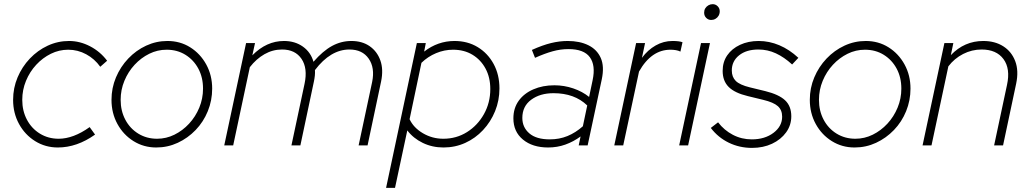

<svg xmlns="http://www.w3.org/2000/svg" viewBox="-20 -699 4958 923"><path d="M258 10Q198 10 149 -20.5Q100 -51 71.5 -103Q43 -155 43 -219Q43 -276 64.5 -327Q86 -378 123.5 -417.5Q161 -457 209.5 -479.5Q258 -502 312 -502Q364 -502 413 -476.5Q462 -451 495 -407L462 -378Q435 -416 394.5 -438Q354 -460 308 -460Q264 -460 224.5 -440.5Q185 -421 154 -387.5Q123 -354 105 -310.5Q87 -267 87 -219Q87 -166 109.5 -123.5Q132 -81 172 -56.5Q212 -32 262 -32Q297 -32 334.5 -46Q372 -60 411 -88L437 -52Q350 10 258 10Z M731 10Q671 10 622 -20.5Q573 -51 544.5 -103Q516 -155 516 -219Q516 -276 537.5 -327Q559 -378 596.5 -417.5Q634 -457 682.5 -479.5Q731 -502 785 -502Q846 -502 894.5 -471.5Q943 -441 971.5 -389Q1000 -337 1000 -273Q1000 -216 979 -164.5Q958 -113 920.5 -74Q883 -35 834.5 -12.5Q786 10 731 10ZM735 -32Q779 -32 818.5 -51.5Q858 -71 889 -104.5Q920 -138 938 -181.5Q956 -225 956 -273Q956 -327 933.5 -369Q911 -411 871.5 -435.5Q832 -460 781 -460Q737 -460 697.5 -440.5Q658 -421 627 -387.5Q596 -354 578 -310.5Q560 -267 560 -219Q560 -166 582.5 -123.5Q605 -81 645 -56.5Q685 -32 735 -32Z M1058 0 1163 -492H1206L1193 -433Q1261 -502 1345 -502Q1398 -502 1436 -475Q1474 -448 1487 -402Q1532 -454 1576 -478Q1620 -502 1669 -502Q1721 -502 1757 -477Q1793 -452 1808.5 -408.5Q1824 -365 1812 -307L1747 0H1704L1769 -305Q1783 -373 1752.5 -417Q1722 -461 1660 -461Q1569 -461 1494 -362Q1495 -349 1493.5 -335Q1492 -321 1489 -307L1424 0H1381L1444 -296Q1460 -371 1429.5 -416Q1399 -461 1336 -461Q1291 -461 1251.5 -438.5Q1212 -416 1181 -376L1101 0Z M1836 204 1984 -492H2027L2019 -451Q2085 -502 2165 -502Q2228 -502 2276.5 -472.5Q2325 -443 2353 -391.5Q2381 -340 2381 -274Q2381 -216 2360 -164.5Q2339 -113 2302 -73.5Q2265 -34 2216.5 -12Q2168 10 2112 10Q2058 10 2012.5 -12Q1967 -34 1938 -72L1879 204ZM2111 -32Q2174 -32 2225 -64Q2276 -96 2306.5 -150.5Q2337 -205 2337 -271Q2337 -327 2314 -369.5Q2291 -412 2251 -436Q2211 -460 2158 -460Q2116 -460 2076.5 -443.5Q2037 -427 2006 -397L1949 -126Q1968 -85 2013 -58.5Q2058 -32 2111 -32Z M2615 10Q2540 10 2494 -28Q2448 -66 2448 -130Q2448 -179 2473.5 -214.5Q2499 -250 2544 -269.5Q2589 -289 2645 -289Q2692 -289 2736 -274Q2780 -259 2812 -233L2829 -314Q2844 -385 2815.5 -424Q2787 -463 2713 -463Q2675 -463 2637 -452.5Q2599 -442 2552 -421L2537 -459Q2588 -482 2629 -492Q2670 -502 2709 -502Q2767 -502 2808.5 -481.5Q2850 -461 2868 -420.5Q2886 -380 2873 -318L2805 0H2762L2771 -43Q2737 -18 2698 -4Q2659 10 2615 10ZM2623 -29Q2669 -29 2708 -45Q2747 -61 2782 -92L2803 -192Q2742 -251 2641 -251Q2576 -251 2533.5 -219.5Q2491 -188 2491 -132Q2491 -87 2524.5 -58Q2558 -29 2623 -29Z M2933 0 3038 -492H3081L3066 -421Q3094 -459 3132 -480.5Q3170 -502 3213 -502Q3245 -502 3261 -496L3251 -451Q3241 -456 3228.5 -458Q3216 -460 3203 -460Q3111 -460 3052 -355L2976 0Z M3245 0 3350 -492H3393L3288 0ZM3399 -603Q3385 -603 3375 -613Q3365 -623 3365 -638Q3365 -650 3370.5 -659Q3376 -668 3385.5 -673.5Q3395 -679 3406 -679Q3420 -679 3430 -669Q3440 -659 3440 -645Q3440 -633 3434.5 -623.5Q3429 -614 3419.5 -608.5Q3410 -603 3399 -603Z M3595 12Q3535 12 3483.5 -13Q3432 -38 3397 -84L3432 -111Q3461 -73 3503 -51Q3545 -29 3594 -29Q3657 -29 3698.5 -60.5Q3740 -92 3740 -138Q3740 -170 3719.5 -188.5Q3699 -207 3649 -219L3575 -237Q3512 -252 3483 -281Q3454 -310 3454 -358Q3454 -401 3476 -433Q3498 -465 3537.5 -483.5Q3577 -502 3627 -502Q3678 -502 3726.5 -481.5Q3775 -461 3818 -421L3788 -389Q3750 -424 3710 -442.5Q3670 -461 3626 -461Q3568 -461 3533 -433Q3498 -405 3498 -360Q3498 -329 3517 -310Q3536 -291 3585 -279L3659 -261Q3724 -245 3754 -217Q3784 -189 3784 -140Q3784 -97 3759 -62.5Q3734 -28 3691.5 -8Q3649 12 3595 12Z M4088 10Q4028 10 3979 -20.5Q3930 -51 3901.5 -103Q3873 -155 3873 -219Q3873 -276 3894.5 -327Q3916 -378 3953.5 -417.5Q3991 -457 4039.5 -479.5Q4088 -502 4142 -502Q4203 -502 4251.5 -471.5Q4300 -441 4328.5 -389Q4357 -337 4357 -273Q4357 -216 4336 -164.5Q4315 -113 4277.5 -74Q4240 -35 4191.5 -12.5Q4143 10 4088 10ZM4092 -32Q4136 -32 4175.5 -51.5Q4215 -71 4246 -104.5Q4277 -138 4295 -181.5Q4313 -225 4313 -273Q4313 -327 4290.5 -369Q4268 -411 4228.5 -435.5Q4189 -460 4138 -460Q4094 -460 4054.5 -440.5Q4015 -421 3984 -387.5Q3953 -354 3935 -310.5Q3917 -267 3917 -219Q3917 -166 3939.5 -123.5Q3962 -81 4002 -56.5Q4042 -32 4092 -32Z M4415 0 4520 -492H4563L4551 -434Q4616 -502 4707 -502Q4763 -502 4803 -476.5Q4843 -451 4860.5 -405Q4878 -359 4865 -297L4802 0H4759L4821 -291Q4838 -369 4804 -415Q4770 -461 4699 -461Q4652 -461 4610 -439.5Q4568 -418 4539 -380L4458 0Z"/></svg>

Font: Red Hat Display VF
Style: Italic
Weight: 300
Italic angle: -12°
Designer: Pentagram, MCKL
Foundry: Pentagram, MCKL
Version: Version 1.023